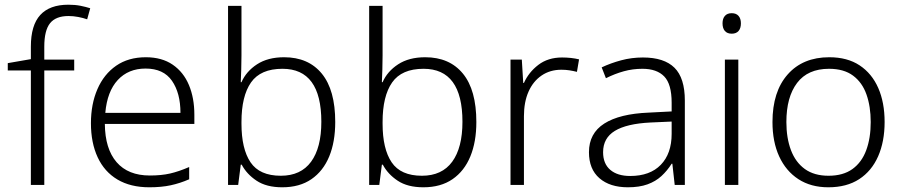

<svg xmlns="http://www.w3.org/2000/svg" viewBox="-20 -785 3832 815"><path d="M111 0V-486H13V-517L111 -534V-587Q111 -678 151 -721.5Q191 -765 270 -765Q299 -765 321.5 -760.5Q344 -756 363 -750L350 -703Q333 -709 312 -713Q291 -717 271 -717Q217 -717 192.5 -686.5Q168 -656 168 -587V-532H295V-486H168V0Z M614 10Q534 10 478.5 -23Q423 -56 394.5 -117.5Q366 -179 366 -262Q366 -343 393.5 -406.5Q421 -470 473 -506Q525 -542 599 -542Q667 -542 713 -510.5Q759 -479 782 -424Q805 -369 805 -298V-259H425Q426 -153 475 -96.5Q524 -40 616 -40Q665 -40 702 -48.5Q739 -57 783 -76V-24Q744 -7 704.5 1.5Q665 10 614 10ZM427 -306H746Q746 -390 710 -442Q674 -494 598 -494Q525 -494 480 -445.5Q435 -397 427 -306Z M1178 10Q1111 10 1069 -18Q1027 -46 1006 -86H1002L991 0H948V-760H1005V-550Q1005 -521 1004 -489Q1003 -457 1002 -436H1005Q1025 -482 1071 -512Q1117 -542 1186 -542Q1289 -542 1346 -472.5Q1403 -403 1403 -267Q1403 -183 1377.5 -121Q1352 -59 1302 -24.5Q1252 10 1178 10ZM1172 -39Q1257 -39 1300.5 -98.5Q1344 -158 1344 -268Q1344 -493 1179 -493Q1086 -493 1045.5 -435Q1005 -377 1005 -267V-260Q1005 -153 1043.5 -96Q1082 -39 1172 -39Z M1777 10Q1710 10 1668 -18Q1626 -46 1605 -86H1601L1590 0H1547V-760H1604V-550Q1604 -521 1603 -489Q1602 -457 1601 -436H1604Q1624 -482 1670 -512Q1716 -542 1785 -542Q1888 -542 1945 -472.5Q2002 -403 2002 -267Q2002 -183 1976.5 -121Q1951 -59 1901 -24.5Q1851 10 1777 10ZM1771 -39Q1856 -39 1899.5 -98.5Q1943 -158 1943 -268Q1943 -493 1778 -493Q1685 -493 1644.5 -435Q1604 -377 1604 -267V-260Q1604 -153 1642.5 -96Q1681 -39 1771 -39Z M2147 0V-532H2195L2201 -433H2204Q2224 -478 2265 -509.5Q2306 -541 2366 -541Q2385 -541 2403.5 -539Q2422 -537 2438 -533L2429 -480Q2413 -484 2397 -486.5Q2381 -489 2363 -489Q2315 -489 2279 -464.5Q2243 -440 2223.5 -396Q2204 -352 2204 -292V0Z M2645 10Q2569 10 2524.5 -28.5Q2480 -67 2480 -139Q2480 -219 2545 -260.5Q2610 -302 2734 -307L2831 -312V-349Q2831 -428 2799.5 -460.5Q2768 -493 2707 -493Q2666 -493 2628 -482.5Q2590 -472 2552 -453L2534 -499Q2572 -517 2616.5 -529Q2661 -541 2709 -541Q2799 -541 2843 -497.5Q2887 -454 2887 -358V0H2844L2834 -90H2831Q2812 -60 2787.5 -37.5Q2763 -15 2728.5 -2.5Q2694 10 2645 10ZM2655 -38Q2739 -38 2785 -85.5Q2831 -133 2831 -217V-269L2741 -265Q2640 -260 2590 -229.5Q2540 -199 2540 -139Q2540 -90 2570.5 -64Q2601 -38 2655 -38Z M3057 0V-532H3114V0ZM3086 -642Q3067 -642 3057 -653.5Q3047 -665 3047 -686Q3047 -706 3057 -717.5Q3067 -729 3086 -729Q3105 -729 3115 -717.5Q3125 -706 3125 -686Q3125 -665 3115 -653.5Q3105 -642 3086 -642Z M3496 10Q3422 10 3369 -24.5Q3316 -59 3287.5 -121Q3259 -183 3259 -267Q3259 -396 3323.5 -469Q3388 -542 3500 -542Q3577 -542 3629 -507.5Q3681 -473 3708 -411.5Q3735 -350 3735 -267Q3735 -184 3707.5 -121.5Q3680 -59 3627 -24.5Q3574 10 3496 10ZM3497 -39Q3559 -39 3598.5 -67.5Q3638 -96 3657 -147.5Q3676 -199 3676 -267Q3676 -333 3658 -384Q3640 -435 3601 -464Q3562 -493 3499 -493Q3409 -493 3363.5 -433Q3318 -373 3318 -267Q3318 -199 3337.5 -147.5Q3357 -96 3396.5 -67.5Q3436 -39 3497 -39Z"/></svg>

Font: Noto Sans Symbols Light
Style: Regular
Weight: 300
Version: Version 2.002